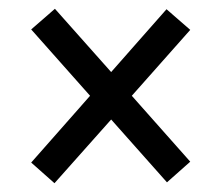

<svg xmlns="http://www.w3.org/2000/svg" viewBox="-20 -577 507 437"><path d="M104 -160 51 -207 185 -359 51 -510 105 -557 233 -413 359 -556 413 -509 280 -359 413 -209 360 -162 233 -305Z"/></svg>

Font: Noto Serif Thai Condensed ExtraBold
Style: Regular
Weight: 800
Width: 3
Designer: Monotype Design Team
Foundry: Monotype Imaging Inc.
Version: Version 2.002; ttfautohint (v1.8.4.7-5d5b)